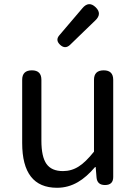

<svg xmlns="http://www.w3.org/2000/svg" viewBox="-20 -876 647 909"><path d="M250 13Q85 13 85 -199V-498Q85 -543 131 -543Q176 -543 176 -498V-210Q176 -134 200 -100Q224 -66 278 -66Q319 -66 353 -88Q385 -108 425 -158V-498Q425 -543 471 -543Q516 -543 516 -498V-271V-38Q516 0 477 0Q440 0 437 -36L433 -85H430Q389 -37 349 -14Q303 13 250 13ZM261 -709 370 -837Q400 -873 432.5 -842Q465 -811 431 -779L376 -726L311 -663Q288 -642 264.5 -664Q241 -686 261 -709Z"/></svg>

Font: GenSenRounded TW R
Style: Regular
Weight: 400
Version: Version 1.501;PS 1;hotconv 16.6.51;makeotf.lib2.5.65220